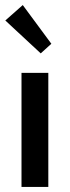

<svg xmlns="http://www.w3.org/2000/svg" viewBox="-20 -739 276 759"><path d="M65 -451H171V0H65ZM183 -566 141 -528 1 -658 70 -719Z"/></svg>

Font: Tilda Sans Semibold
Style: Regular
Weight: 600
Designer: ParaType Ltd
Foundry: ParaType Ltd
Version: Version 1.009